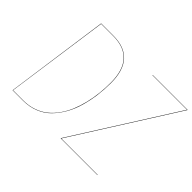

<svg xmlns="http://www.w3.org/2000/svg" viewBox="-134 -935 1189 1189"><g transform="rotate(45 461.0 -340.0)"><path d="M272 -680.2Q469.2 -680.2 469.2 -462.9Q469.2 -406.2 462.2 -352.3Q455.1 -298.3 440.2 -245.6Q425.3 -192.9 400.4 -148.9Q375.5 -105 342.5 -71.3Q309.6 -37.6 262.9 -18.8Q216.3 0 161.1 0H69.8L165 -680.2ZM491.2 0V-2L918.9 -678.2H616.2V-680.2H921.9V-678.2L494.1 -2H813V0ZM272 -678.2H167L71.8 -2H161.1Q208.5 -2 249.5 -16.1Q290.5 -30.3 321.3 -55.2Q352.1 -80.1 376.7 -115Q401.4 -149.9 418 -189.9Q434.6 -230 445.8 -276.4Q457 -322.8 461.9 -368.9Q466.8 -415 466.8 -462.9Q466.8 -678.2 272 -678.2Z"/></g></svg>

Font: Fira Sans Compressed Two
Style: Italic
Weight: 100
Width: 3
Italic angle: -8°
Designer: Carrois Corporate & Edenspiekermann AG
Foundry: Carrois Corporate GbR & Edenspiekermann AG
Version: Version 4.203;PS 004.203;hotconv 1.0.88;makeotf.lib2.5.64775